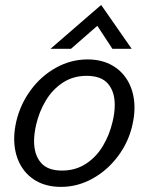

<svg xmlns="http://www.w3.org/2000/svg" viewBox="-20 -729 589 759"><path d="M36.1 -180.7Q36.1 -212.9 44.4 -249Q60.1 -316.4 101.3 -372.6Q142.6 -428.7 201.4 -461.4Q260.3 -494.1 326.2 -494.1Q383.3 -494.1 425.3 -469.5Q467.3 -444.8 489.5 -401.4Q511.7 -357.9 511.7 -302.7Q511.7 -271 503.4 -234.9Q488.3 -167.5 446.5 -111.6Q404.8 -55.7 345.7 -22.9Q286.6 9.8 221.2 9.8Q163.6 9.8 121.8 -14.6Q80.1 -39.1 58.1 -82.3Q36.1 -125.5 36.1 -180.7ZM425.3 -249Q433.6 -283.7 433.6 -314Q433.6 -366.7 407 -397.9Q380.4 -429.2 322.3 -429.2Q269.5 -429.2 228.8 -402.6Q188 -376 161.4 -332Q134.8 -288.1 122.6 -234.9Q114.7 -199.7 114.7 -170.9Q114.7 -117.7 141.4 -86.2Q168 -54.7 225.1 -54.7Q278.3 -54.7 319.3 -81.3Q360.4 -107.9 386.7 -151.9Q413.1 -195.8 425.3 -249ZM179.7 -536.1 379.9 -709.5 500.5 -536.1H424.3L364.7 -627L260.7 -536.1Z"/></svg>

Font: Acari Sans
Style: Italic
Weight: 400
Italic angle: -13°
Designer: Alfredo Marco Pradil and Stefan Peev
Foundry: Hanken Design Co.
Version: Version 1.045;January 11, 2019;FontCreator 11.5.0.2425 64-bi